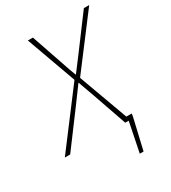

<svg xmlns="http://www.w3.org/2000/svg" viewBox="-239 -765 943 1057"><g transform="rotate(-30 232.0 -236.0)"><path d="M-36 0H-2L156 -212C180 -244 206 -280 234 -318H236C248 -284 261 -250 272 -218L348 0H370L332 188H356L402 -10L404 -26H370L256 -338L500 -660H466L314 -456C292 -426 270 -398 246 -366H244C232 -396 224 -420 214 -450L142 -660H110L224 -344Z"/></g></svg>

Font: Source Sans Pro ExtraLight
Style: Italic
Weight: 200
Italic angle: -11°
Designer: Paul D. Hunt
Foundry: Adobe Systems Incorporated
Version: Version 3.006;hotconv 1.0.111;makeotfexe 2.5.65597